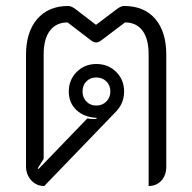

<svg xmlns="http://www.w3.org/2000/svg" viewBox="-20 -613 643 642"><path d="M67 -57V-430Q67 -506 104.5 -549.5Q142 -593 208 -593Q219 -593 233 -582L301 -530L370 -582Q384 -593 395 -593Q462 -593 499 -550Q536 -507 536 -430V-56Q536 -27 519.5 -9Q503 9 477 9V-431Q477 -483 456.5 -510.5Q436 -538 398 -538L320 -479Q310 -471 302 -471Q293 -471 283 -479L206 -538Q168 -538 147 -510.5Q126 -483 126 -431V-82L106 -50L109 -48L272 -217Q284 -215 291 -215Q299 -215 303 -216V-219Q261 -221 235.5 -245Q210 -269 210 -307Q210 -346 236.5 -372.5Q263 -399 302 -399Q342 -399 368.5 -372.5Q395 -346 395 -307Q395 -269 369 -241L128 9Q102 9 84.5 -10Q67 -29 67 -57ZM349 -307Q349 -328 335.5 -341Q322 -354 302 -354Q282 -354 269 -341Q256 -328 256 -307Q256 -287 269 -273.5Q282 -260 302 -260Q322 -260 335.5 -273.5Q349 -287 349 -307Z"/></svg>

Font: K2D ExtraLight
Style: Regular
Weight: 275
Designer: Katatrad Aksorn Co.,Ltd.
Foundry: Cadson Demak Co.,Ltd.
Version: Version 1.000; ttfautohint (v1.6)